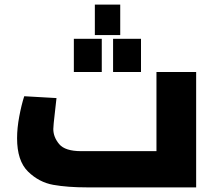

<svg xmlns="http://www.w3.org/2000/svg" viewBox="-20 -812 933 832"><path d="M54 0ZM830 -500V0H358Q273 0 211 -11Q149 -22 101.5 -68.5Q54 -115 54 -213Q54 -257 63.5 -307.5Q73 -358 85 -395L225 -387Q226 -398 218 -326Q211 -267 211 -253Q211 -218 236.5 -187.5Q262 -157 332 -157H658V-500ZM391 -792H501V-660H391ZM300 -644H421V-500H300ZM470 -644H591V-500H470Z"/></svg>

Font: Cairo Black
Style: Regular
Weight: 900
Designer: Mohamed Gaber, the designers of Titillium
Foundry: Kief Type Foundry
Version: Version 2.009; ttfautohint (v1.5.33-1714) -l 8 -r 50 -G 200 